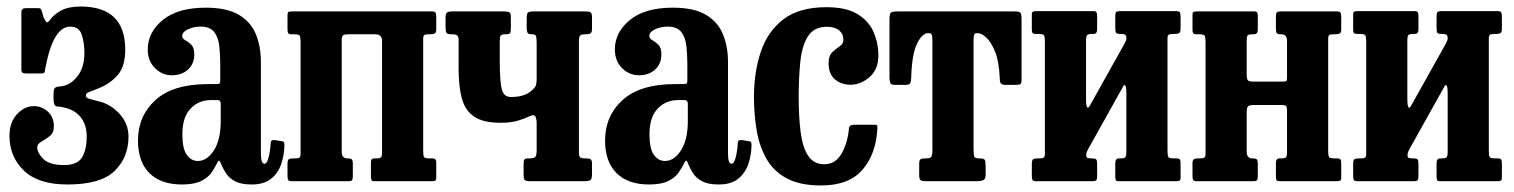

<svg xmlns="http://www.w3.org/2000/svg" viewBox="-20 -555 4638 588"><path d="M9 -139Q9 -180.5 32 -205.2Q55 -230 83.5 -230Q108 -230 126.5 -213.2Q145 -196.5 145 -167.5Q145 -148 132 -138Q119 -128 106.5 -121Q94 -114 94 -104Q94 -87 112.8 -68.2Q131.5 -49.5 176 -49.5Q217 -49.5 231.2 -73Q245.5 -96.5 245.5 -137.5Q245.5 -169.5 229.8 -192.5Q214 -215.5 181.5 -224.5Q166 -228.5 155 -229Q144 -229.5 144 -251.5V-269Q144 -283 149.2 -286.5Q154.5 -290 163 -290.2Q171.5 -290.5 181.5 -294Q205 -302.5 221.8 -328Q238.5 -353.5 238.5 -392.5Q238.5 -425 230.2 -449.2Q222 -473.5 195 -473.5Q142.5 -473.5 118.5 -344.5Q117.5 -336.5 116.2 -333.2Q115 -330 105.5 -330H61Q52.5 -330 49 -332.5Q45.5 -335 45.5 -343V-517.5Q45.5 -530 58.5 -530H97.5Q103.5 -530 104.5 -528Q105.5 -526 108 -521L113.5 -502Q119.5 -489 123 -487Q126.5 -485 133 -494Q145.5 -511.5 168 -523.2Q190.5 -535 227 -535Q363.5 -535 363.5 -403Q363.5 -352 341 -325.8Q318.5 -299.5 283 -285Q258 -275 250.5 -272.2Q243 -269.5 243 -261Q243 -255 255 -252Q267 -249 283 -244.5Q319 -236 346.2 -206.2Q373.5 -176.5 373.5 -136.5Q373.5 -73 331 -31.5Q288.5 10 186.5 10Q97.5 10 53.2 -32.5Q9 -75 9 -139Z M402.5 -124.5Q402.5 -199.5 456 -248.5Q509.5 -297.5 617.5 -297.5H641.5Q650.5 -297.5 652.5 -299.5Q654.5 -301.5 654.5 -310.5V-356.5Q654.5 -388 651.5 -414.5Q648.5 -441 635.8 -457.2Q623 -473.5 594.5 -473.5Q573 -473.5 555.5 -465.2Q538 -457 538 -445Q538 -437 547.2 -432Q556.5 -427 565.8 -418Q575 -409 575 -388.5Q575 -359.5 555.8 -342Q536.5 -324.5 506.5 -324.5Q476.5 -324.5 454.5 -346.5Q432.5 -368.5 432.5 -403.5Q432.5 -456 478.5 -493.8Q524.5 -531.5 610 -531.5Q675 -531.5 711.8 -509.5Q748.5 -487.5 763.8 -449.8Q779 -412 779 -364.5V-84.5Q779 -53.5 790 -53.5Q797.5 -53.5 802.5 -72.5Q807.5 -91.5 809 -117.5Q809.5 -127.5 821.5 -126L845.5 -122Q851.5 -121.5 851 -110Q850.5 -79.5 841 -52Q831.5 -24.5 809.8 -7.2Q788 10 751 10H750.5Q718 10 699.5 0Q681 -10 671.8 -24.8Q662.5 -39.5 657 -53Q654.5 -61.5 651.5 -62.8Q648.5 -64 643.5 -53Q638 -41.5 627.8 -26.5Q617.5 -11.5 596.2 -0.8Q575 10 537.5 10Q472 10 437.2 -25.2Q402.5 -60.5 402.5 -124.5ZM538.5 -144Q538.5 -99.5 552 -80.8Q565.5 -62 586 -62Q614 -62 635 -94.5Q656 -127 656 -185V-237Q656 -248.5 646.5 -248.5H625.5Q588.5 -248.5 563.5 -222.2Q538.5 -196 538.5 -144Z M1026.5 -90.5Q1026.5 -70 1043.5 -70H1045Q1054 -70 1057.2 -67Q1060.5 -64 1060.5 -53V-15Q1060.5 -6 1057.8 -3Q1055 0 1046.5 0H874.5Q865.5 0 863 -3.2Q860.5 -6.5 860.5 -16V-54Q860.5 -64.5 864.5 -67.2Q868.5 -70 878.5 -70H883.5Q893 -70 896.8 -72.2Q900.5 -74.5 900.5 -84V-427.5Q900.5 -441 898 -445.5Q895.5 -450 882.5 -450H873.5Q865 -450 862.8 -453.2Q860.5 -456.5 860.5 -465V-509Q860.5 -517.5 864 -518.8Q867.5 -520 876 -520H1302Q1311 -520 1313.5 -516.8Q1316 -513.5 1316 -504V-466Q1316 -455.5 1311.8 -452.8Q1307.5 -450 1298 -450H1293Q1283 -450 1279.5 -447.8Q1276 -445.5 1276 -436V-92.5Q1276 -79.5 1278.2 -74.8Q1280.5 -70 1294 -70H1303Q1311 -70 1313.5 -66.8Q1316 -63.5 1316 -55V-11Q1316 -3 1312.2 -1.5Q1308.5 0 1300.5 0H1127Q1119 0 1117.5 -3.8Q1116 -7.5 1116 -15.5V-55.5Q1116 -64 1118.2 -67Q1120.5 -70 1128 -70H1133.5Q1143.5 -70 1146.8 -73.2Q1150 -76.5 1150 -89.5V-429.5Q1150 -450 1129.5 -450H1047Q1035 -450 1030.8 -447Q1026.5 -444 1026.5 -430.5Z M1623.5 -424Q1623.5 -440 1621.2 -445Q1619 -450 1610 -450H1607.5Q1598 -450 1595.5 -455Q1593 -460 1593 -469.5V-499Q1593 -512.5 1596.5 -516.2Q1600 -520 1613 -520H1773Q1785 -520 1789 -517Q1793 -514 1793 -501V-467Q1793 -456.5 1789 -453.2Q1785 -450 1773.5 -450H1770.5Q1761.5 -450 1757.2 -446.8Q1753 -443.5 1753 -427V-87Q1753 -76.5 1756.8 -73.2Q1760.5 -70 1771.5 -70H1773.5Q1783.5 -70 1788.2 -67.5Q1793 -65 1793 -54V-22Q1793 -6.5 1787.8 -3.2Q1782.5 0 1768 0H1603.5Q1590 0 1586.8 -4Q1583.5 -8 1583.5 -22V-52Q1583.5 -62.5 1585.8 -66.2Q1588 -70 1598 -70H1602.5Q1617 -70 1620.2 -75.5Q1623.5 -81 1623.5 -95V-177.5Q1623.5 -191 1619.5 -198.2Q1615.5 -205.5 1602 -199Q1585 -191 1564.5 -185Q1544 -179 1512.5 -179Q1460 -179 1432.2 -197.8Q1404.5 -216.5 1394.5 -253.2Q1384.5 -290 1384.5 -344V-430.5Q1384.5 -442.5 1380.5 -446.2Q1376.5 -450 1365 -450H1362Q1349.5 -450 1347 -455Q1344.5 -460 1344.5 -473V-501Q1344.5 -513 1349 -516.5Q1353.5 -520 1364.5 -520H1524.5Q1534.5 -520 1539.5 -517.5Q1544.5 -515 1544.5 -504V-469Q1544.5 -457 1541.8 -453.5Q1539 -450 1529.5 -450H1527Q1516.5 -450 1513.5 -446Q1510.5 -442 1510.5 -428.5V-372Q1510.5 -307 1516.5 -282.5Q1522.5 -258 1544.5 -258Q1566 -258 1580.5 -262.5Q1595 -267 1605 -275Q1613.5 -282 1618.5 -288.2Q1623.5 -294.5 1623.5 -314.5Z M1833 -124.5Q1833 -199.5 1886.5 -248.5Q1940 -297.5 2048 -297.5H2072Q2081 -297.5 2083 -299.5Q2085 -301.5 2085 -310.5V-356.5Q2085 -388 2082 -414.5Q2079 -441 2066.2 -457.2Q2053.5 -473.5 2025 -473.5Q2003.5 -473.5 1986 -465.2Q1968.5 -457 1968.5 -445Q1968.5 -437 1977.8 -432Q1987 -427 1996.2 -418Q2005.5 -409 2005.5 -388.5Q2005.5 -359.5 1986.2 -342Q1967 -324.5 1937 -324.5Q1907 -324.5 1885 -346.5Q1863 -368.5 1863 -403.5Q1863 -456 1909 -493.8Q1955 -531.5 2040.5 -531.5Q2105.5 -531.5 2142.2 -509.5Q2179 -487.5 2194.2 -449.8Q2209.5 -412 2209.5 -364.5V-84.5Q2209.5 -53.5 2220.5 -53.5Q2228 -53.5 2233 -72.5Q2238 -91.5 2239.5 -117.5Q2240 -127.5 2252 -126L2276 -122Q2282 -121.5 2281.5 -110Q2281 -79.5 2271.5 -52Q2262 -24.5 2240.2 -7.2Q2218.5 10 2181.5 10H2181Q2148.5 10 2130 0Q2111.5 -10 2102.2 -24.8Q2093 -39.5 2087.5 -53Q2085 -61.5 2082 -62.8Q2079 -64 2074 -53Q2068.5 -41.5 2058.2 -26.5Q2048 -11.5 2026.8 -0.8Q2005.5 10 1968 10Q1902.5 10 1867.8 -25.2Q1833 -60.5 1833 -124.5ZM1969 -144Q1969 -99.5 1982.5 -80.8Q1996 -62 2016.5 -62Q2044.5 -62 2065.5 -94.5Q2086.5 -127 2086.5 -185V-237Q2086.5 -248.5 2077 -248.5H2056Q2019 -248.5 1994 -222.2Q1969 -196 1969 -144Z M2289 -258.5Q2289 -333.5 2309.8 -396Q2330.5 -458.5 2379 -495.8Q2427.5 -533 2511 -533Q2571 -533 2605.8 -512Q2640.5 -491 2655.2 -457.2Q2670 -423.5 2670 -385.5Q2670 -342.5 2643 -319Q2616 -295.5 2585 -295.5Q2556 -295.5 2536.8 -312.2Q2517.5 -329 2517.5 -361Q2517.5 -384.5 2529 -395.2Q2540.5 -406 2551.8 -413.5Q2563 -421 2563 -433.5Q2563 -451 2549.8 -462Q2536.5 -473 2513 -473Q2473.5 -473 2455 -444.8Q2436.5 -416.5 2431.2 -368Q2426 -319.5 2426 -258.5Q2426 -196.5 2432 -150Q2438 -103.5 2455 -77.8Q2472 -52 2504.5 -52Q2538.5 -52 2557.2 -84.5Q2576 -117 2580 -162.5Q2580.5 -173 2597 -173H2655.5Q2665 -173 2666 -171.2Q2667 -169.5 2667 -162Q2663 -83 2621.2 -35Q2579.5 13 2494.5 13Q2430.5 13 2390 -8.5Q2349.5 -30 2327.8 -67.8Q2306 -105.5 2297.5 -154.5Q2289 -203.5 2289 -258.5Z M2795 -20.5V-52.5Q2795 -64.5 2799 -67.2Q2803 -70 2814.5 -70H2816.5Q2828.5 -70 2832 -74.5Q2835.5 -79 2835.5 -97.5V-431Q2835.5 -445.5 2833 -449.5Q2830.5 -453.5 2825 -453.5H2822.5Q2804 -453.5 2788.2 -421Q2772.5 -388.5 2770.5 -315.5Q2770 -304 2767 -299.5Q2764 -295 2751.5 -295H2721Q2708 -295 2706 -302.2Q2704 -309.5 2704 -320.5V-493.5Q2704 -511 2707.5 -515.5Q2711 -520 2728 -520H3087.5Q3102 -520 3105.2 -515.8Q3108.5 -511.5 3108.5 -496.5V-310.5Q3108.5 -299.5 3104.5 -297.2Q3100.5 -295 3089.5 -295H3061Q3047 -295 3044.2 -300.8Q3041.5 -306.5 3041.5 -318.5Q3039.5 -366 3027.8 -395.8Q3016 -425.5 3001 -439.5Q2986 -453.5 2974 -453.5H2971.5Q2966 -453.5 2963.8 -449.5Q2961.5 -445.5 2961.5 -432V-98.5Q2961.5 -79.5 2964 -74.8Q2966.5 -70 2977.5 -70H2979.5Q2993 -70 2995.8 -65.5Q2998.5 -61 2998.5 -45.5V-21Q2998.5 -6 2990.8 -3Q2983 0 2969.5 0H2818Q2803 0 2799 -3.2Q2795 -6.5 2795 -20.5Z M3555.5 -92.5Q3555.5 -79.5 3557.8 -74.8Q3560 -70 3573.5 -70H3582.5Q3590.5 -70 3593 -66.8Q3595.5 -63.5 3595.5 -55V-11Q3595.5 -3 3591.8 -1.5Q3588 0 3580 0H3406.5Q3398.5 0 3397 -3.8Q3395.5 -7.5 3395.5 -15.5V-55.5Q3395.5 -70 3407 -70H3413Q3422.5 -70 3426 -73.2Q3429.5 -76.5 3429.5 -89.5V-272.5Q3429.5 -287 3426.5 -292.5Q3423.5 -298 3419.5 -290L3314.5 -102Q3312.5 -98.5 3309.5 -92.5Q3306.5 -86.5 3306.5 -80Q3306.5 -72.5 3310.8 -71.2Q3315 -70 3323.5 -70H3325Q3334 -70 3337 -67Q3340 -64 3340 -53V-15Q3340 -6 3337.2 -3Q3334.5 0 3326 0H3154Q3145 0 3142.5 -3.2Q3140 -6.5 3140 -16V-54Q3140 -64.5 3144 -67.2Q3148 -70 3158 -70H3163Q3172.5 -70 3176.2 -72.2Q3180 -74.5 3180 -84V-428.5Q3180 -441.5 3177.5 -446.2Q3175 -451 3162 -451H3153Q3144.5 -451 3142.2 -454Q3140 -457 3140 -466V-510Q3140 -518 3143.5 -519.5Q3147 -521 3155.5 -521H3328Q3336 -521 3338 -517.2Q3340 -513.5 3340 -505.5V-465.5Q3340 -451 3329 -451H3323Q3313 -451 3309.5 -447.8Q3306 -444.5 3306 -431.5V-251.5Q3306 -232 3309.2 -226.8Q3312.5 -221.5 3318.5 -233L3425 -423.5Q3429.5 -432 3429.5 -437Q3429.5 -447 3425.2 -449Q3421 -451 3412 -451H3410.5Q3401.5 -451 3398.5 -454Q3395.5 -457 3395.5 -468V-506Q3395.5 -515 3398.2 -518Q3401 -521 3409.5 -521H3581.5Q3590.5 -521 3593 -517.5Q3595.5 -514 3595.5 -505V-467Q3595.5 -456.5 3591.2 -453.8Q3587 -451 3577.5 -451H3572.5Q3562.5 -451 3559 -448.5Q3555.5 -446 3555.5 -437Z M4047.5 -92.5Q4047.5 -79.5 4049.8 -74.8Q4052 -70 4065.5 -70H4074.5Q4082.5 -70 4085 -66.8Q4087.5 -63.5 4087.5 -55V-11Q4087.5 -3 4083.8 -1.5Q4080 0 4072 0H3898.5Q3890.5 0 3889 -3.8Q3887.5 -7.5 3887.5 -15.5V-55.5Q3887.5 -70 3898.5 -70H3905Q3915 -70 3918.2 -73.2Q3921.5 -76.5 3921.5 -89.5V-218Q3921.5 -227 3918.5 -230.2Q3915.5 -233.5 3906 -233.5H3822.5Q3807.5 -233.5 3802.8 -230Q3798 -226.5 3798 -210.5V-90.5Q3798 -70 3815 -70H3816.5Q3825.5 -70 3828.8 -67Q3832 -64 3832 -53V-15Q3832 -6 3829.2 -3Q3826.5 0 3818 0H3646Q3637 0 3634.5 -3.2Q3632 -6.5 3632 -16V-54Q3632 -64.5 3636 -67.2Q3640 -70 3650 -70H3655Q3664.5 -70 3668.2 -72.2Q3672 -74.5 3672 -84V-427.5Q3672 -440.5 3669.5 -445.2Q3667 -450 3654 -450H3645Q3636.5 -450 3634.2 -453.2Q3632 -456.5 3632 -465V-509Q3632 -517.5 3635.5 -518.8Q3639 -520 3647.5 -520H3821Q3828.5 -520 3830.2 -516.5Q3832 -513 3832 -504.5V-464.5Q3832 -450 3820 -450H3814.5Q3804.5 -450 3801.2 -446.8Q3798 -443.5 3798 -430.5V-326.5Q3798 -314 3801.2 -309.5Q3804.5 -305 3818 -305H3906.5Q3917.5 -305 3919.5 -307Q3921.5 -309 3921.5 -320V-429.5Q3921.5 -450 3904 -450H3902Q3893.5 -450 3890.5 -453Q3887.5 -456 3887.5 -467V-505Q3887.5 -514 3890.2 -517Q3893 -520 3901.5 -520H4073.5Q4082.5 -520 4085 -516.8Q4087.5 -513.5 4087.5 -504V-466Q4087.5 -455.5 4083.2 -452.8Q4079 -450 4069.5 -450H4064.5Q4054.5 -450 4051 -447.8Q4047.5 -445.5 4047.5 -436Z M4539.5 -92.5Q4539.5 -79.5 4541.8 -74.8Q4544 -70 4557.5 -70H4566.5Q4574.5 -70 4577 -66.8Q4579.5 -63.5 4579.5 -55V-11Q4579.5 -3 4575.8 -1.5Q4572 0 4564 0H4390.5Q4382.5 0 4381 -3.8Q4379.5 -7.5 4379.5 -15.5V-55.5Q4379.5 -70 4391 -70H4397Q4406.5 -70 4410 -73.2Q4413.5 -76.5 4413.5 -89.5V-272.5Q4413.5 -287 4410.5 -292.5Q4407.5 -298 4403.5 -290L4298.5 -102Q4296.5 -98.5 4293.5 -92.5Q4290.5 -86.5 4290.5 -80Q4290.5 -72.5 4294.8 -71.2Q4299 -70 4307.5 -70H4309Q4318 -70 4321 -67Q4324 -64 4324 -53V-15Q4324 -6 4321.2 -3Q4318.5 0 4310 0H4138Q4129 0 4126.5 -3.2Q4124 -6.5 4124 -16V-54Q4124 -64.5 4128 -67.2Q4132 -70 4142 -70H4147Q4156.5 -70 4160.2 -72.2Q4164 -74.5 4164 -84V-428.5Q4164 -441.5 4161.5 -446.2Q4159 -451 4146 -451H4137Q4128.5 -451 4126.2 -454Q4124 -457 4124 -466V-510Q4124 -518 4127.5 -519.5Q4131 -521 4139.5 -521H4312Q4320 -521 4322 -517.2Q4324 -513.5 4324 -505.5V-465.5Q4324 -451 4313 -451H4307Q4297 -451 4293.5 -447.8Q4290 -444.5 4290 -431.5V-251.5Q4290 -232 4293.2 -226.8Q4296.5 -221.5 4302.5 -233L4409 -423.5Q4413.5 -432 4413.5 -437Q4413.5 -447 4409.2 -449Q4405 -451 4396 -451H4394.5Q4385.5 -451 4382.5 -454Q4379.5 -457 4379.5 -468V-506Q4379.5 -515 4382.2 -518Q4385 -521 4393.5 -521H4565.5Q4574.5 -521 4577 -517.5Q4579.5 -514 4579.5 -505V-467Q4579.5 -456.5 4575.2 -453.8Q4571 -451 4561.5 -451H4556.5Q4546.5 -451 4543 -448.5Q4539.5 -446 4539.5 -437Z"/></svg>

Font: Besley* Condensed Semi
Style: Regular
Weight: 600
Width: 3
Designer: Owen Earl
Foundry: indestructible type*
Version: Version 3.000; ttfautohint (v1.8.3)